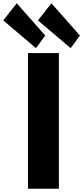

<svg xmlns="http://www.w3.org/2000/svg" viewBox="-138 -1148 506 1168"><path d="M-118.2 -1023.9 -36.1 -1127.9 137.2 -932.1 81.1 -855ZM92.8 -1023.9 174.8 -1127.9 348.1 -932.1 292 -855ZM32.2 0V-825.2H220.2V0Z"/></svg>

Font: Hussar Preview
Style: Bold
Weight: 700
Foundry: Cannot Into Space Fonts, PlusOne Fonts
Version: Version 2.29RC2 "Millennial"